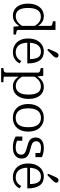

<svg xmlns="http://www.w3.org/2000/svg" viewBox="1174 -2026 1075 3464"><g transform="rotate(90 1712.0 -294.5)"><path d="M521 -86Q521 -64 542 -57Q563 -50 598 -46L603 -45V0H462L450 -120L447 -124V-665Q447 -680 439.5 -687.5Q432 -695 415.5 -700Q399 -705 374 -710L364 -712V-758H521ZM275 -547Q317 -547 350.5 -532.5Q384 -518 412 -489.5Q440 -461 463 -419L459 -361Q437 -405 410 -434.5Q383 -464 351.5 -479Q320 -494 281 -494Q242 -494 212.5 -479Q183 -464 163.5 -435.5Q144 -407 134 -363.5Q124 -320 124 -264Q124 -209 133 -167.5Q142 -126 160.5 -97.5Q179 -69 207.5 -55Q236 -41 274 -41Q313 -41 345.5 -56.5Q378 -72 406 -101.5Q434 -131 460 -175L462 -120Q436 -78 407 -48.5Q378 -19 343 -4Q308 11 265 11Q196 11 146.5 -23Q97 -57 71.5 -118.5Q46 -180 46 -264Q46 -348 73.5 -411.5Q101 -475 152.5 -511Q204 -547 275 -547Z M751 -263Q751 -203 764 -160.5Q777 -118 800.5 -91.5Q824 -65 856 -52.5Q888 -40 926 -40Q967 -40 996.5 -54Q1026 -68 1047 -91Q1068 -114 1082 -140L1124 -109Q1107 -74 1078 -46.5Q1049 -19 1010.5 -4Q972 11 924 11Q854 11 797.5 -20Q741 -51 708 -113Q675 -175 675 -264Q675 -351 705 -414Q735 -477 788 -512Q841 -547 910 -547Q964 -547 1004 -528.5Q1044 -510 1070.5 -473Q1097 -436 1111 -380.5Q1125 -325 1125 -249H731V-298H1071L1048 -279Q1047 -339 1038.5 -380.5Q1030 -422 1013.5 -447Q997 -472 971.5 -483.5Q946 -495 910 -495Q873 -495 844 -480.5Q815 -466 794 -437.5Q773 -409 762 -365.5Q751 -322 751 -263ZM918 -756Q926 -774 934.5 -786.5Q943 -799 954 -805.5Q965 -812 979 -812Q998 -812 1009.5 -801Q1021 -790 1021 -774Q1021 -763 1016.5 -752.5Q1012 -742 1004 -732Q996 -722 986 -712L891 -616H865V-637Z M1463 223H1209V181H1213Q1237 181 1254.5 176.5Q1272 172 1281 159.5Q1290 147 1290 126V-444Q1290 -459 1282 -466.5Q1274 -474 1258 -479Q1242 -484 1218 -489L1208 -491V-537H1349L1361 -413L1364 -405V171Q1364 174 1376 176.5Q1388 179 1405.5 180Q1423 181 1440 181H1463ZM1537 11Q1495 11 1461 -3.5Q1427 -18 1399.5 -46.5Q1372 -75 1348 -117L1352 -174Q1376 -131 1402.5 -101.5Q1429 -72 1461 -56.5Q1493 -41 1532 -41Q1570 -41 1599.5 -56Q1629 -71 1648.5 -100Q1668 -129 1677.5 -172Q1687 -215 1687 -271Q1687 -326 1678 -368Q1669 -410 1650.5 -438Q1632 -466 1604 -480Q1576 -494 1538 -494Q1499 -494 1466.5 -479Q1434 -464 1406 -434Q1378 -404 1352 -360L1349 -415Q1376 -457 1405 -486.5Q1434 -516 1469 -531.5Q1504 -547 1546 -547Q1616 -547 1665 -513Q1714 -479 1739.5 -417Q1765 -355 1765 -271Q1765 -187 1738 -123.5Q1711 -60 1659.5 -24.5Q1608 11 1537 11Z M2355 -268Q2355 -181 2324 -118.5Q2293 -56 2237 -22.5Q2181 11 2106 11Q2030 11 1974 -22.5Q1918 -56 1887.5 -118.5Q1857 -181 1857 -268Q1857 -333 1874.5 -384.5Q1892 -436 1924.5 -472Q1957 -508 2003 -527.5Q2049 -547 2106 -547Q2163 -547 2208.5 -527.5Q2254 -508 2287 -472Q2320 -436 2337.5 -384Q2355 -332 2355 -268ZM1935 -268Q1935 -192 1954 -141.5Q1973 -91 2011.5 -65.5Q2050 -40 2106 -40Q2163 -40 2200.5 -65Q2238 -90 2257 -141Q2276 -192 2276 -268Q2276 -341 2257 -391.5Q2238 -442 2200.5 -468.5Q2163 -495 2106 -495Q2050 -495 2011.5 -468.5Q1973 -442 1954 -391.5Q1935 -341 1935 -268Z M2771 -140Q2771 -166 2759.5 -183Q2748 -200 2728.5 -211Q2709 -222 2683.5 -230Q2658 -238 2631 -245Q2599 -253 2568.5 -263.5Q2538 -274 2513.5 -290.5Q2489 -307 2475 -333.5Q2461 -360 2461 -400Q2461 -445 2483 -478Q2505 -511 2546.5 -529Q2588 -547 2646 -547Q2691 -547 2724.5 -541Q2758 -535 2781 -527Q2804 -519 2816 -511V-396H2741V-495Q2749 -494 2755 -491Q2761 -488 2765 -483.5Q2769 -479 2771 -471.5Q2773 -464 2773 -455Q2761 -469 2742 -478Q2723 -487 2699 -491.5Q2675 -496 2646 -496Q2586 -496 2557.5 -472.5Q2529 -449 2529 -408Q2529 -382 2540 -365Q2551 -348 2570.5 -337.5Q2590 -327 2616 -319.5Q2642 -312 2671 -305Q2702 -297 2732.5 -286.5Q2763 -276 2787.5 -259Q2812 -242 2826.5 -215Q2841 -188 2841 -148Q2841 -102 2818.5 -66Q2796 -30 2751.5 -9.5Q2707 11 2642 11Q2597 11 2560 4.5Q2523 -2 2494 -13.5Q2465 -25 2444 -38V-159H2520V-29Q2508 -35 2501 -42.5Q2494 -50 2491 -57Q2488 -64 2487.5 -72Q2487 -80 2488 -87Q2505 -73 2527.5 -62.5Q2550 -52 2579 -46Q2608 -40 2642 -40Q2685 -40 2713.5 -51.5Q2742 -63 2756.5 -85Q2771 -107 2771 -140Z M3006 -263Q3006 -203 3019 -160.5Q3032 -118 3055.5 -91.5Q3079 -65 3111 -52.5Q3143 -40 3181 -40Q3222 -40 3251.5 -54Q3281 -68 3302 -91Q3323 -114 3337 -140L3379 -109Q3362 -74 3333 -46.5Q3304 -19 3265.5 -4Q3227 11 3179 11Q3109 11 3052.5 -20Q2996 -51 2963 -113Q2930 -175 2930 -264Q2930 -351 2960 -414Q2990 -477 3043 -512Q3096 -547 3165 -547Q3219 -547 3259 -528.5Q3299 -510 3325.5 -473Q3352 -436 3366 -380.5Q3380 -325 3380 -249H2986V-298H3326L3303 -279Q3302 -339 3293.5 -380.5Q3285 -422 3268.5 -447Q3252 -472 3226.5 -483.5Q3201 -495 3165 -495Q3128 -495 3099 -480.5Q3070 -466 3049 -437.5Q3028 -409 3017 -365.5Q3006 -322 3006 -263ZM3173 -756Q3181 -774 3189.5 -786.5Q3198 -799 3209 -805.5Q3220 -812 3234 -812Q3253 -812 3264.5 -801Q3276 -790 3276 -774Q3276 -763 3271.5 -752.5Q3267 -742 3259 -732Q3251 -722 3241 -712L3146 -616H3120V-637Z"/></g></svg>

Font: Roboto Serif SemiCondensed Light
Style: Regular
Weight: 300
Width: 4
Designer: Greg Gazdowicz
Foundry: Commercial Type
Version: Version 1.007